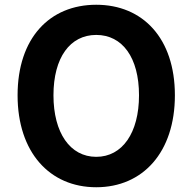

<svg xmlns="http://www.w3.org/2000/svg" viewBox="-20 -774 810 808"><path d="M385 14C581 14 716 -133 716 -373C716 -613 581 -754 385 -754C189 -754 54 -614 54 -373C54 -133 189 14 385 14ZM385 -114C275 -114 205 -215 205 -373C205 -532 275 -627 385 -627C495 -627 565 -532 565 -373C565 -215 495 -114 385 -114Z"/></svg>

Font: Source Han Sans JP
Style: Bold
Weight: 700
Designer: Ryoko NISHIZUKA 西塚涼子 (kana, bopomofo & ideographs); Paul D. Hunt (Latin, Greek & Cyrillic); Sandoll Communications 산돌커뮤니
Foundry: Adobe
Version: Version 2.002;hotconv 1.0.116;makeotfexe 2.5.65601